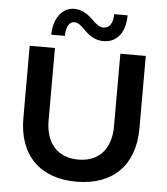

<svg xmlns="http://www.w3.org/2000/svg" viewBox="-61 -974 904 1038"><g transform="rotate(5 391.5 -455.0)"><path d="M707 -307V-700H569V-307C569 -183 504 -110 392 -110C280 -110 214 -183 214 -307V-700H77V-307C77 -107 194 10 392 10C590 10 707 -107 707 -307ZM590 -910H517C517 -858 496 -833 465 -833C447 -833 427 -845 403 -870C368 -904 337 -920 299 -920C233 -920 188 -855 188 -770H262C262 -819 279 -848 307 -848C326 -848 341 -836 363 -814C400 -776 431 -760 472 -760C550 -760 590 -824 590 -910Z"/></g></svg>

Font: Goli SemiBold
Style: Regular
Weight: 600
Designer: jaikishan Patel
Foundry: MagicType
Version: Version 1.000;Glyphs 3.2 (3242)